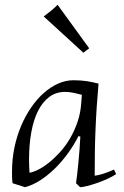

<svg xmlns="http://www.w3.org/2000/svg" viewBox="-20 -774 518 804"><path d="M298.3 -6.8Q300.3 -19 303 -42.2Q305.7 -65.4 308.3 -93.3Q311 -121.1 313.2 -149.9Q315.4 -178.7 316.4 -202.1L308.6 -204.1Q289.1 -165.5 262.9 -129.9Q236.8 -94.2 207 -65.7Q177.2 -37.1 145.8 -17.3Q114.3 2.4 84.5 9.8L32.7 -6.8Q30.8 -19 30.5 -31Q30.3 -43 30.3 -55.2Q30.3 -106.9 40.3 -155.5Q50.3 -204.1 68.4 -246.6Q86.4 -289.1 110.6 -324.2Q134.8 -359.4 163.6 -384.8Q192.4 -410.2 223.9 -424.1Q255.4 -438 287.6 -438Q303.2 -438 316.7 -437Q330.1 -436 342.3 -434.3Q354.5 -432.6 366.7 -429.9Q378.9 -427.2 392.6 -423.8Q388.2 -373.5 385 -325.7Q381.8 -277.8 379.9 -230.2Q377.9 -182.6 377.2 -135Q376.5 -87.4 376.5 -38.1Q410.2 -42.5 457.5 -64L466.3 -44.9Q451.2 -34.7 429.2 -24.7Q407.2 -14.6 385 -7.1Q362.8 0.5 343.8 5.1Q324.7 9.8 315.4 9.8ZM322.8 -377Q307.6 -381.3 288.6 -385.3Q269.5 -389.2 252.4 -389.2Q214.8 -389.2 186.5 -368.2Q158.2 -347.2 139.4 -309.8Q120.6 -272.5 111.1 -220.2Q101.6 -168 101.6 -106Q101.6 -92.3 102.1 -78.6Q102.5 -64.9 103.5 -50.8Q118.2 -52.7 139.4 -63.2Q160.6 -73.7 183.8 -92Q207 -110.4 230.5 -136Q253.9 -161.6 272.9 -193.8Q292 -226.1 304.9 -264.2Q317.9 -302.2 320.3 -345.2ZM329.1 -553.2 163.1 -705.1Q179.7 -717.3 194.1 -729.2Q208.5 -741.2 221.2 -753.9L353.5 -571.8Z"/></svg>

Font: Simonetta
Style: Italic
Weight: 400
Italic angle: -2°
Designer: Gayaneh Bagdasaryan
Foundry: BrownFox
Version: Version 1.001